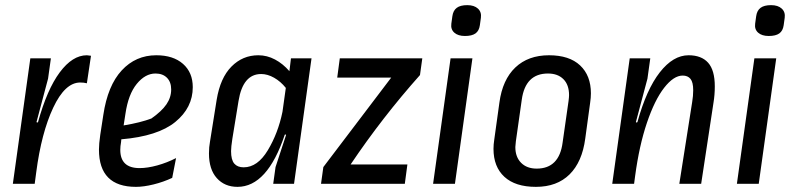

<svg xmlns="http://www.w3.org/2000/svg" viewBox="-20 -715 3082 747"><path d="M334 -498 318 -391Q306 -394 292 -394Q233 -394 187 -296Q141 -198 121 -45L115 0H30L98 -488H178L167 -409L122 -240L125 -238L128 -240Q163 -367 212.5 -433.5Q262 -500 318 -500Z M730 -376Q730 -296 662 -240.5Q594 -185 452 -173L451 -162Q448 -146 448 -132Q448 -61 523 -61Q554 -61 592 -71.5Q630 -82 665 -100L650 -23Q616 -7 577.5 2.5Q539 12 509 12Q365 12 365 -133Q365 -155 370 -190L382 -268Q399 -382 453.5 -441Q508 -500 588 -500Q654 -500 692 -466.5Q730 -433 730 -376ZM468 -272 461 -227Q527 -238 569 -254Q609 -282 627.5 -309Q646 -336 646 -367Q646 -396 629.5 -412.5Q613 -429 585 -429Q545 -429 512 -388.5Q479 -348 468 -272Z M1106 -438 1112 -488H1192L1124 0H1043L1052 -65L1093 -190L1091 -192L1088 -191Q1020 12 904 12Q854 12 823.5 -22Q793 -56 793 -118Q793 -143 797 -164L823 -327Q837 -412 880.5 -456Q924 -500 985 -500Q1019 -500 1050 -483.5Q1081 -467 1106 -438ZM908 -322 884 -175Q879 -143 879 -127Q879 -93 891.5 -78.5Q904 -64 928 -64Q982 -64 1022 -130.5Q1062 -197 1079 -280L1092 -373Q1072 -398 1046.5 -412.5Q1021 -427 996 -427Q925 -427 908 -322Z M1614 -423Q1467 -258 1344 -75H1565L1555 0H1229L1238 -65L1502 -413H1292L1302 -488H1623Z M1665 0 1733 -488H1818L1750 0ZM1789 -575Q1762 -575 1747.5 -588Q1733 -601 1736 -623L1740 -652Q1743 -674 1757 -684.5Q1771 -695 1798 -695Q1825 -695 1839.5 -681.5Q1854 -668 1851 -646L1847 -617Q1844 -595 1830 -585Q1816 -575 1789 -575Z M2065 12Q1985 12 1942.5 -27Q1900 -66 1900 -136Q1900 -153 1903 -172L1923 -316Q1935 -405 1985 -452.5Q2035 -500 2116 -500Q2195 -500 2237 -460.5Q2279 -421 2279 -352Q2279 -335 2276 -315L2257 -176Q2245 -85 2196 -36.5Q2147 12 2065 12ZM2194 -345Q2194 -385 2172 -407Q2150 -429 2112 -429Q2024 -429 2010 -327L1987 -165Q1985 -149 1985 -143Q1985 -104 2007.5 -81.5Q2030 -59 2068 -59Q2156 -59 2169 -161L2192 -322Q2194 -338 2194 -345Z M2761 -379Q2761 -346 2756 -316L2708 0H2623L2673 -318Q2677 -342 2677 -364Q2677 -395 2666.5 -408Q2656 -421 2636 -421Q2601 -421 2564 -373.5Q2527 -326 2497 -237.5Q2467 -149 2451 -30L2447 0H2362L2430 -488H2510L2499 -409L2454 -240L2457 -238L2460 -240Q2495 -367 2547 -433.5Q2599 -500 2659 -500Q2709 -500 2735 -471Q2761 -442 2761 -379Z M2847 0 2915 -488H3000L2932 0ZM2971 -575Q2944 -575 2929.5 -588Q2915 -601 2918 -623L2922 -652Q2925 -674 2939 -684.5Q2953 -695 2980 -695Q3007 -695 3021.5 -681.5Q3036 -668 3033 -646L3029 -617Q3026 -595 3012 -585Q2998 -575 2971 -575Z"/></svg>

Font: Ropa Sans
Style: Italic
Weight: 400
Version: Version 1.100